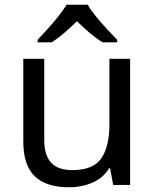

<svg xmlns="http://www.w3.org/2000/svg" viewBox="-20 -786 658 816"><path d="M533 -536V0H461L448 -71H444Q418 -29 372 -9.5Q326 10 274 10Q177 10 128 -36.5Q79 -83 79 -185V-536H168V-191Q168 -127 197 -95Q226 -63 287 -63Q376 -63 410.5 -113Q445 -163 445 -257V-536ZM353 -766Q365 -744 387.5 -716.5Q410 -689 434.5 -662.5Q459 -636 478 -617V-606H416Q390 -622 362 -645.5Q334 -669 307 -696Q280 -669 253 -646Q226 -623 200 -606H140V-617Q159 -637 182.5 -663Q206 -689 228 -716.5Q250 -744 263 -766Z"/></svg>

Font: Noto Sans Tangsa
Style: Regular
Weight: 400
Designer: David Williams
Foundry: Google LLC
Version: Version 1.504